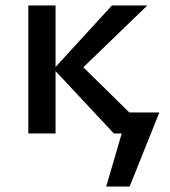

<svg xmlns="http://www.w3.org/2000/svg" viewBox="-20 -490 625 705"><path d="M565 -77 456 195H370L427 0H398L184 -229V0H84V-470H184V-244L391 -470H521L286 -243L455 -77Z"/></svg>

Font: Ysabeau Semibold
Style: Regular
Weight: 600
Designer: Christian Thalmann (Catharsis Fonts)
Version: Version 0.003